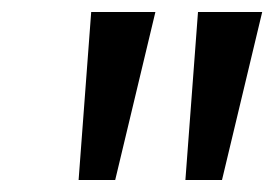

<svg xmlns="http://www.w3.org/2000/svg" viewBox="-20 -725 457 320"><path d="M111 -425 132 -705H239L172 -425ZM289 -425 310 -705H417L350 -425Z"/></svg>

Font: Mulish Medium
Style: Italic
Weight: 500
Italic angle: -9°
Designer: Vernon Adams
Foundry: Vernon Adams
Version: Version 3.603; ttfautohint (v1.8.3)